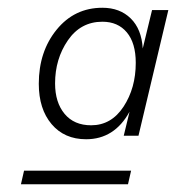

<svg xmlns="http://www.w3.org/2000/svg" viewBox="-20 -686 454 495"><path d="M372 -660H414L337 -336H299L314 -398Q275 -327 202 -327Q146 -327 113 -366Q80 -405 80 -470Q80 -553 126 -609.5Q172 -666 244 -666Q289 -666 317 -638.5Q345 -611 348 -561ZM215 -363Q267 -363 298.5 -411Q330 -459 330 -524Q330 -575 307 -602.5Q284 -630 244 -630Q188 -630 155 -582Q122 -534 122 -471Q122 -422 146.5 -392.5Q171 -363 215 -363ZM34 -211 42 -246H318L310 -211Z"/></svg>

Font: Elaine Sans Light
Style: Italic
Weight: 300
Italic angle: -13°
Designer: Wei Huang
Foundry: Wei Huang
Version: Version 2.001;December 24, 2019;FontCreator 12.0.0.2547 64-b